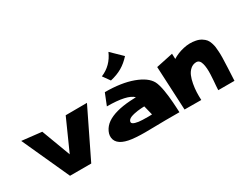

<svg xmlns="http://www.w3.org/2000/svg" viewBox="-93 -1288 2155 1724"><g transform="rotate(-30 984.5 -425.5)"><path d="M15 -520 220 -497 332 -198 476 -520 697 -521 458 -30H238Z M1093 -821Q1149 -767 1203 -714Q1157 -663 1105.5 -633Q1054 -603 984 -587Q956 -624 932 -660Q1043 -706 1093 -821ZM949 -173Q951 -158 980.5 -149Q1010 -140 1053.5 -139Q1097 -138 1117.5 -138Q1138 -138 1151 -139L1127 -236Q1124 -236 1117 -236Q1110 -236 1091 -234.5Q1072 -233 1055 -231Q1038 -229 1017 -224Q996 -219 981.5 -213Q967 -207 957.5 -196.5Q948 -186 949 -173ZM1323 -371Q1332 -354 1340 -326Q1348 -298 1353 -267.5Q1358 -237 1362 -203.5Q1366 -170 1368 -140Q1370 -110 1371.5 -85.5Q1373 -61 1373.5 -47Q1374 -33 1374 -33H1304H1302H1227Q1191 -33 1128.5 -31.5Q1066 -30 1017 -30Q968 -30 926 -33Q759 -43 732 -122Q719 -162 739 -204.5Q759 -247 799 -275Q880 -331 1041 -342Q1070 -344 1103 -345Q1045 -404 836 -404L884 -524Q1055 -524 1170.5 -481.5Q1286 -439 1323 -371Z M1952 -329Q1956 -286 1949.5 -160.5Q1943 -35 1943 -30H1775Q1775 -43 1777.5 -72Q1780 -101 1782 -127.5Q1784 -154 1785.5 -187.5Q1787 -221 1785 -248Q1783 -275 1777 -298.5Q1771 -322 1759 -334.5Q1747 -347 1728 -347Q1694 -346 1669 -324.5Q1644 -303 1630 -270.5Q1616 -238 1608 -194Q1600 -150 1598.5 -111Q1597 -72 1599 -30L1426 -31L1404 -484L1579 -521L1581 -466Q1631 -498 1696 -513Q1761 -528 1821 -516Q1854 -510 1878.5 -494.5Q1903 -479 1916 -462.5Q1929 -446 1937.5 -419.5Q1946 -393 1948 -375.5Q1950 -358 1952 -329Z"/></g></svg>

Font: LONDON PRESLEY
Style: Regular
Weight: 400
Version: Version 001.000